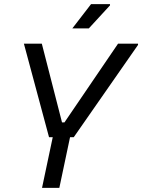

<svg xmlns="http://www.w3.org/2000/svg" viewBox="-20 -912 690 932"><path d="M184 0 236 -246H218L96 -700H183L281 -318H293L553 -700H650V-694L338 -246H320L268 0ZM331 -774 422 -892H514V-886L411 -774Z"/></svg>

Font: Space Mono
Style: Italic
Weight: 400
Italic angle: -12°
Monospace: yes
Designer: Colophon Foundry + Benjamin Critton
Foundry: Colophon Foundry & Benjamin Critton
Version: Version 1.003; ttfautohint (v1.8.4.7-5d5b)